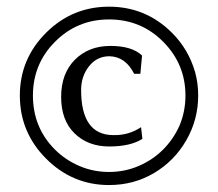

<svg xmlns="http://www.w3.org/2000/svg" viewBox="-20 -530 645 569"><path d="M220.4 -263.3Q220.4 -129.6 316.3 -129.6Q361.2 -128.6 398 -153.1L402 -118.4Q366.3 -95.9 303.6 -95.9Q240.8 -95.9 201 -134.7Q161.2 -173.5 161.2 -242.9Q161.2 -312.2 202 -353.1Q242.9 -393.9 307.1 -393.9Q371.4 -393.9 401 -365.3L395.9 -311.2H377.6Q352 -362.2 304.1 -363.3Q267.3 -363.3 243.9 -333.7Q220.4 -304.1 220.4 -263.3ZM38.8 -246.9Q38.8 -355.1 116.3 -432.7Q193.9 -510.2 303.1 -510.2Q412.2 -510.2 489.8 -432.7Q538.8 -383.7 558.2 -316.3Q567.3 -283.7 567.3 -246.9Q567.3 -175.5 532.1 -114.3Q496.9 -53.1 436.7 -17.3Q376.5 18.4 303.1 18.4Q194.9 18.4 116.8 -59.7Q38.8 -137.8 38.8 -246.9ZM77.6 -246.9Q77.6 -152 142.9 -86.7Q173.5 -56.1 214.8 -38.3Q256.1 -20.4 303.1 -20.4Q350 -20.4 391.3 -38.3Q432.7 -56.1 463.3 -86.7Q493.9 -117.3 512.2 -158.2Q529.6 -200 529.6 -246.9Q529.6 -339.8 463.8 -406.1Q398 -472.4 303.1 -472.4Q209.2 -472.4 143.4 -406.6Q77.6 -340.8 77.6 -246.9Z"/></svg>

Font: Suravaram
Style: Regular
Weight: 400
Designer: Purushoth Kumar Guthula
Foundry: SiliconAndhra, USA.
Version: Version 1.0.4; ttfautohint (v1.2.42-39fb)